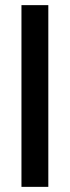

<svg xmlns="http://www.w3.org/2000/svg" viewBox="-20 -727 271 747"><path d="M168 0H63.5V-707H168Z"/></svg>

Font: Pretendard JP Medium
Style: Regular
Weight: 500
Designer: Base glyphs from Inter by Rasmus Andersson; Hangeul glyphs from Noto Sans CJK(Source Han Sans) by Jang Soo-young and Kan
Foundry: Kil Hyung-jin
Version: Version 1.309